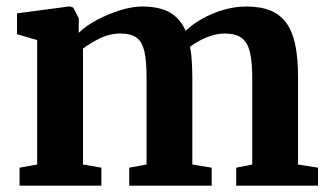

<svg xmlns="http://www.w3.org/2000/svg" viewBox="-20 -584 1036 604"><path d="M41.5 0V-56.5L97 -66.5V-458L33.5 -476.5V-542L199.5 -564L210.5 -560L228 -526L227.5 -480.5Q249.5 -502.5 284.8 -521.2Q320 -540 358.2 -551.8Q396.5 -563.5 427 -563.5Q481.5 -563.5 514.2 -544.8Q547 -526 564 -487Q584.5 -507 615.2 -524.5Q646 -542 682.2 -552.8Q718.5 -563.5 755 -563.5Q799.5 -563.5 830.8 -550.8Q862 -538 881 -511.5Q900 -485 908.8 -443.5Q917.5 -402 917.5 -343.5V-66.5L980.5 -56.5V0H723V-56.5L773.5 -66.5V-340Q773.5 -389 766.2 -419.8Q759 -450.5 740.2 -464.5Q721.5 -478.5 687 -478.5Q667 -478.5 646.5 -472.2Q626 -466 608.2 -456.2Q590.5 -446.5 577.5 -436.5Q580.5 -423.5 582 -408.8Q583.5 -394 584.2 -377.8Q585 -361.5 585 -344V-66.5L646 -56.5V0H386.5V-56.5L441 -66.5V-342.5Q441 -391.5 434.5 -421.2Q428 -451 410.5 -464.8Q393 -478.5 358.5 -478.5Q325 -478.5 293.5 -463Q262 -447.5 241 -431V-66.5L299 -56.5V0Z"/></svg>

Font: Merriweather 28pt
Style: Bold
Weight: 700
Version: Version 2.100